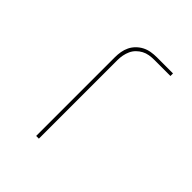

<svg xmlns="http://www.w3.org/2000/svg" viewBox="-200 -868 1001 1001"><g transform="rotate(45 300.0 -367.5)"><path d="M227 0V-580Q227 -601 230.5 -621.5Q234 -642 243 -660.5Q252 -679 267 -694Q282 -709 300.5 -718.5Q319 -728 340 -731.5Q361 -735 381 -735H501V-716H381Q363 -716 345 -713Q327 -710 311 -701.5Q295 -693 282 -680Q269 -667 261.5 -650.5Q254 -634 250.5 -616Q247 -598 247 -580V0Z"/></g></svg>

Font: Iosevka SS04 Thin Extended
Style: Regular
Weight: 100
Width: 7
Monospace: yes
Designer: Belleve Invis
Foundry: Belleve Invis
Version: Version 19.0.0; ttfautohint (v1.8.4)